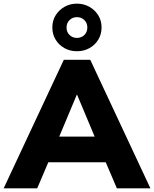

<svg xmlns="http://www.w3.org/2000/svg" viewBox="-41 -1033 845 1053"><path d="M-21 0 309 -705H454L784 0H600L539 -143H224L163 0ZM380 -513 284 -284H478L382 -513ZM381 -752Q343 -752 312.5 -769Q282 -786 264 -815.5Q246 -845 246 -882Q246 -920 264 -949Q282 -978 312.5 -995.5Q343 -1013 381 -1013Q419 -1013 449.5 -995.5Q480 -978 498 -949Q516 -920 516 -882Q516 -845 498 -815.5Q480 -786 449.5 -769Q419 -752 381 -752ZM381 -825Q405 -825 421.5 -841Q438 -857 438 -882Q438 -907 421.5 -923Q405 -939 381 -939Q357 -939 340.5 -923Q324 -907 324 -882Q324 -857 340.5 -841Q357 -825 381 -825Z"/></svg>

Font: Nunito Sans Black
Style: Regular
Weight: 900
Designer: Vernon Adams
Foundry: Vernon Adams
Version: Version 3.006; ttfautohint (v1.8.3)